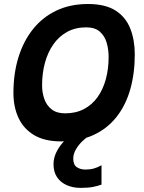

<svg xmlns="http://www.w3.org/2000/svg" viewBox="-20 -680 717 958"><path d="M486.5 144.5V241Q471.5 247 446.2 252.2Q421 257.5 382 257.5Q344.5 257.5 313.8 244.2Q283 231 265 204.5Q247 178 247 140Q247 109.5 260 82Q273 54.5 293.2 31.5Q313.5 8.5 335.2 -7.8Q357 -24 373.5 -31L428 -4.5Q411.5 5 392 23.5Q372.5 42 359 65Q345.5 88 345.5 111Q345.5 142 363.2 154Q381 166 406.5 166Q429.5 166 448.2 160.8Q467 155.5 486.5 144.5ZM285 25.5Q202.5 25.5 150 -6Q97.5 -37.5 72.2 -92Q47 -146.5 47 -216Q47 -313 72 -394Q97 -475 144.8 -534.8Q192.5 -594.5 261.5 -627.2Q330.5 -660 419 -660Q506 -660 557 -627Q608 -594 630.2 -537Q652.5 -480 652.5 -409Q652.5 -313.5 629.8 -233.8Q607 -154 561 -96Q515 -38 446 -6.2Q377 25.5 285 25.5ZM304.5 -114.5Q358.5 -114.5 399.2 -136Q440 -157.5 467.2 -196Q494.5 -234.5 508.2 -285.5Q522 -336.5 522 -395.5Q522 -433 512.2 -466.8Q502.5 -500.5 478.2 -522Q454 -543.5 410 -543.5Q356 -543.5 314.8 -520.8Q273.5 -498 245.8 -458Q218 -418 204 -365.8Q190 -313.5 190 -254.5Q190 -218 201.2 -186Q212.5 -154 237.8 -134.2Q263 -114.5 304.5 -114.5Z"/></svg>

Font: Grandstander Thin SemiBold
Style: Italic
Weight: 600
Italic angle: -15°
Version: Version 1.200